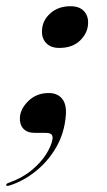

<svg xmlns="http://www.w3.org/2000/svg" viewBox="-50 -427 345 617"><path d="M63 0Q37 0 24.8 -13.8Q12.5 -27.5 14 -49.5Q15.5 -77.5 41.5 -102.8Q67.5 -128 106.5 -128Q135 -128 149.8 -109.5Q164.5 -91 161.5 -56Q157 1 130.5 46.5Q104 92 64.5 123.5Q25 155 -19 169Q-28.5 172 -30 168.5Q-31 164 -23.5 161Q20 146 50.8 120.8Q81.5 95.5 98.8 67.8Q116 40 119 18Q119.5 8.5 114.5 4.2Q109.5 0 95.5 0ZM140.5 -273Q113 -273 98.2 -288.8Q83.5 -304.5 85 -329Q86 -361 111.5 -384Q137 -407 176.5 -407Q205.5 -407 220 -391Q234.5 -375 233 -351Q232 -321.5 207.8 -297.2Q183.5 -273 140.5 -273Z"/></svg>

Font: Fraunces 144pt SemiBold
Style: Italic
Weight: 600
Italic angle: -16°
Version: Version 1.000;[0bf87f6ff]